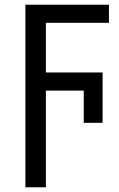

<svg xmlns="http://www.w3.org/2000/svg" viewBox="-20 -556 506 816"><path d="M175 240H88V-536H443V-459H175V-248H416V-34H336V-171H175Z"/></svg>

Font: Noto Sans SemiCondensed
Style: Regular
Weight: 400
Width: 4
Designer: Monotype Design Team
Foundry: Monotype Imaging Inc.
Version: Version 2.013; ttfautohint (v1.8.4.7-5d5b)